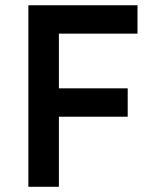

<svg xmlns="http://www.w3.org/2000/svg" viewBox="-20 -717 582 737"><path d="M88.9 -696.8H507.8V-587.9H206.1V-377.9H470.2V-269H206.1V0H88.9Z"/></svg>

Font: Doppio One
Style: Regular
Weight: 400
Designer: Szymon Celej
Foundry: Szymon Celej
Version: Version 1.002